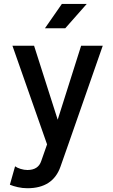

<svg xmlns="http://www.w3.org/2000/svg" viewBox="-20 -743 580 988"><path d="M291 115.2Q252 225.6 121.1 225.6Q96.2 225.6 72 220.2Q47.9 214.8 30.8 207.5L57.6 112.8Q67.9 120.6 86.2 126.2Q104.5 131.8 121.1 131.8Q177.2 131.8 192.4 85L222.2 0L43.9 -507.8H155.3L276.9 -127L397.5 -507.8H508.8L331.5 0ZM315.9 -597.7H211.4L298.3 -722.7H426.3Z"/></svg>

Font: Giphurs Medium
Style: Regular
Weight: 500
Version: Version 0.920; ttfautohint (v1.8.4.7-5d5b)